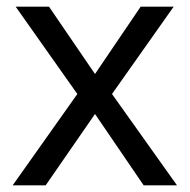

<svg xmlns="http://www.w3.org/2000/svg" viewBox="-20 -556 569 576"><path d="M212 -274 27 -536H127L265 -334L402 -536H501L316 -274L511 0H411L265 -214L117 0H18Z"/></svg>

Font: Noto Sans Khudawadi
Style: Regular
Weight: 400
Designer: Monotype Design Team
Foundry: Monotype Imaging Inc.
Version: Version 2.003; ttfautohint (v1.8.4.7-5d5b)